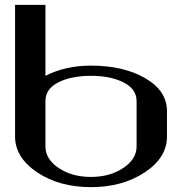

<svg xmlns="http://www.w3.org/2000/svg" viewBox="-20 -770 790 790"><path d="M167 -750V-458Q249 -500 354.5 -500Q488.3 -500 577.6 -448.2Q667 -396.5 667 -312.5V-208Q667 -121.1 575.2 -60.5Q483.4 0 354.5 0Q223.6 0 132.8 -61Q42 -122.1 42 -208V-750ZM167 -167Q167 -115.2 221.7 -78.6Q276.4 -42 354.5 -42Q431.6 -42 486.8 -78.6Q542 -115.2 542 -167V-354.5Q542 -403.3 488.8 -430.7Q435.5 -458 354.5 -458Q273.4 -458 220.2 -431.2Q167 -404.3 167 -354.5Z"/></svg>

Font: okolaks
Style: Bold
Weight: 600
Width: 8
Version: Version 000.6.0